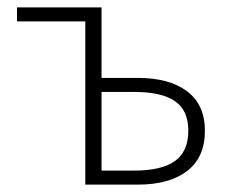

<svg xmlns="http://www.w3.org/2000/svg" viewBox="-20 -500 620 520"><path d="M211 0V-442H26V-480H255V-289H353Q439 -289 487 -252.5Q535 -216 535 -146Q535 -74 487 -37Q439 0 353 0ZM255 -38H343Q418 -38 454 -64Q490 -90 490 -146Q490 -201 454 -226Q418 -251 343 -251H255Z"/></svg>

Font: Toshiba Sans Light
Style: Regular
Weight: 300
Designer: Paul D. Hunt
Foundry: Toshiba Corporation
Version: Version 2.020;PS 2.0;hotconv 1.0.86;makeotf.lib2.5.63406